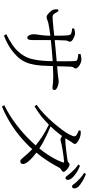

<svg xmlns="http://www.w3.org/2000/svg" viewBox="520 -1367 910 1990"><g transform="rotate(90 975.0 -372.0)"><path d="M540 -729V-752Q555 -755 569 -758Q583 -761 595 -761Q612 -761 629 -754.5Q646 -748 660 -739Q674 -730 682 -719.5Q690 -709 690 -703Q690 -692 685.5 -687.5Q681 -683 676.5 -675.5Q672 -668 671 -649Q670 -625 669 -591.5Q668 -558 667 -525Q667 -517 667 -509Q709 -512 736 -515Q765 -518 781.5 -520.5Q798 -523 806.5 -524Q815 -525 824 -525Q842 -525 862.5 -519.5Q883 -514 898 -504Q913 -494 913 -481Q913 -472 908 -466.5Q903 -461 891 -461Q881 -461 865.5 -463Q850 -465 826.5 -467Q803 -469 767 -469Q728 -469 678 -466Q671 -466 665 -466Q664 -408 660 -348Q656 -287 641 -230Q626 -173 592 -127Q562 -86 500.5 -39Q439 8 349 42L334 18Q391 -9 451 -50.5Q511 -92 551 -154Q579 -196 591.5 -246.5Q604 -297 609 -354Q614 -408 614 -463Q594 -462 573 -460Q518 -456 466 -451Q429 -448 396 -444Q396 -411 395 -379Q395 -335 395 -302Q395 -269 395 -255Q395 -225 389.5 -212.5Q384 -200 371 -200Q359 -200 351 -211Q343 -222 339 -237Q335 -252 335 -265Q335 -284 338.5 -305Q342 -326 346 -362Q350 -391 350 -439Q314 -435 286 -430Q250 -424 224 -419Q205 -415 188 -407.5Q171 -400 155 -400Q144 -400 128.5 -412Q113 -424 100 -439.5Q87 -455 82 -466Q78 -475 77 -491Q76 -507 76 -517L95 -524Q107 -502 121 -482Q135 -462 153 -462Q170 -462 197.5 -464Q225 -466 257 -469.5Q289 -473 319 -476Q336 -478 350 -479Q350 -489 350 -501Q350 -526 349.5 -553.5Q349 -581 347.5 -603.5Q346 -626 343 -636Q339 -651 322 -656.5Q305 -662 275 -665V-686Q287 -689 300.5 -692Q314 -695 325 -695Q336 -695 351 -690Q366 -685 380 -677.5Q394 -670 403 -661Q412 -652 412 -643Q412 -633 409 -627.5Q406 -622 403 -614.5Q400 -607 399 -591Q399 -581 398 -562Q397 -543 396 -519Q396 -502 396 -484Q414 -486 435 -488Q471 -491 510 -495Q549 -499 586 -502Q601 -503 615 -504Q615 -568 615 -613Q615 -669 612 -701Q611 -715 591 -720.5Q571 -726 540 -729Z M1066 -296Q1112 -328 1158.5 -372Q1205 -416 1247.5 -464.5Q1290 -513 1323 -557.5Q1356 -602 1374.5 -637.5Q1393 -673 1393 -689Q1393 -702 1375 -713Q1357 -724 1330 -734L1337 -754Q1350 -754 1364.5 -753.5Q1379 -753 1394 -748Q1411 -744 1429.5 -734Q1448 -724 1460 -713.5Q1472 -703 1472 -695Q1472 -682 1463 -672Q1454 -662 1443 -643Q1429 -618 1413 -595Q1421 -594 1428 -594Q1447 -594 1478 -596.5Q1509 -599 1541.5 -603Q1574 -607 1600 -611Q1626 -615 1636 -616Q1658 -619 1665.5 -628.5Q1673 -638 1684 -638Q1693 -638 1706 -631.5Q1719 -625 1731.5 -615Q1744 -605 1752.5 -594.5Q1761 -584 1761 -575Q1761 -566 1752 -560Q1743 -554 1732.5 -547Q1722 -540 1716 -527Q1665 -431 1602 -345Q1582 -319 1562 -294Q1583 -277 1603 -261Q1637 -232 1658 -205Q1679 -178 1680 -157Q1680 -143 1672.5 -135Q1665 -127 1651 -127Q1641 -127 1630.5 -137Q1620 -147 1605 -166Q1590 -185 1566 -211Q1549 -229 1526 -251Q1495 -216 1461 -184Q1383 -109 1290 -47Q1197 15 1085 63L1070 39Q1177 -14 1272 -86.5Q1367 -159 1445 -241Q1467 -264 1487 -287Q1444 -322 1395 -355Q1337 -392 1272 -423Q1231 -383 1188 -347Q1136 -306 1082 -275ZM1519 -325Q1551 -365 1579 -406Q1635 -490 1663 -567Q1666 -575 1663 -579Q1661 -582 1652 -581Q1634 -580 1600.5 -575.5Q1567 -571 1534 -565.5Q1501 -560 1482 -556Q1466 -553 1451.5 -548.5Q1437 -544 1427 -544Q1416 -544 1399 -554Q1395 -557 1390 -561Q1381 -549 1372 -536Q1334 -487 1290 -441Q1330 -425 1370 -406Q1416 -384 1458 -362Q1491 -343 1519 -325ZM1776 -645Q1760 -664 1738.5 -685.5Q1717 -707 1685 -729L1698 -746Q1736 -731 1763 -714Q1790 -697 1808 -680Q1828 -663 1836 -648.5Q1844 -634 1844 -619Q1844 -608 1838.5 -602Q1833 -596 1823 -596Q1813 -596 1803 -611Q1793 -626 1776 -645ZM1863 -713Q1846 -731 1825.5 -749.5Q1805 -768 1771 -790L1784 -807Q1822 -793 1848.5 -777.5Q1875 -762 1894 -748Q1915 -732 1924 -717Q1933 -702 1933 -687Q1933 -676 1927.5 -670Q1922 -664 1912 -664Q1900 -664 1890.5 -679Q1881 -694 1863 -713Z"/></g></svg>

Font: Early Summer Mincho Light
Style: Regular
Weight: 300
Designer: GuiWonder
Version: Version 1.002